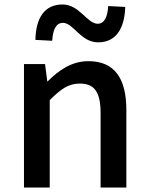

<svg xmlns="http://www.w3.org/2000/svg" viewBox="-20 -837 664 857"><path d="M87 0H202V-390C251 -439 285 -464 336 -464C401 -464 429 -427 429 -332V0H544V-346C544 -486 492 -564 375 -564C300 -564 243 -524 193 -474H191L181 -551H87ZM418 -648C498 -648 536 -710 539 -806L463 -810C460 -761 446 -731 416 -731C369 -731 335 -817 259 -817C178 -817 140 -756 138 -659L213 -655C216 -706 231 -735 261 -735C308 -735 340 -648 418 -648Z"/></svg>

Font: Noto Sans TC Medium
Style: Regular
Weight: 500
Designer: Ryoko NISHIZUKA 西塚涼子 (kana, bopomofo & ideographs); Paul D. Hunt (Latin, Greek & Cyrillic); Sandoll Communications 산돌커뮤니
Foundry: Adobe
Version: Version 2.004;hotconv 1.0.118;makeotfexe 2.5.65603